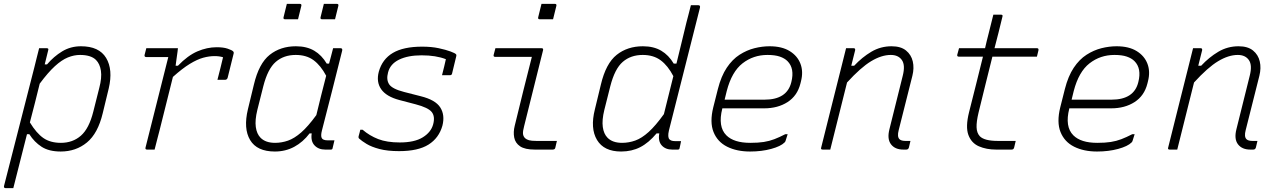

<svg xmlns="http://www.w3.org/2000/svg" viewBox="-24 -776 6644 996"><path d="M179 -526H218Q230 -526 226 -515Q217 -480 208 -442H220Q255 -483 298.5 -509.5Q342 -536 396 -536Q490 -536 526.5 -475.5Q563 -415 540 -317L509 -189Q484 -84 427 -37Q370 10 291 10Q230 10 192 -14.5Q154 -39 128 -80H116Q98 -10 80.5 60Q63 130 45 200H6Q-6 200 -3 188Q36 35 75.5 -119Q115 -273 154 -426Q160 -449 166 -474.5Q172 -500 179 -526ZM391 -491Q360 -491 328 -478Q296 -465 260.5 -432.5Q225 -400 182 -342Q170 -292 157 -241.5Q144 -191 131 -141Q165 -85 201 -60Q237 -35 292 -35Q353 -35 395.5 -72Q438 -109 460 -197L491 -320Q505 -373 499.5 -409Q494 -445 474 -465Q448 -491 391 -491Z M735 -526H899Q899 -526 897 -508Q895 -490 891.5 -468.5Q888 -447 887 -435H899Q950 -488 1000 -509.5Q1050 -531 1100 -531Q1135 -531 1157 -523.5Q1179 -516 1185 -510Q1190 -505 1188 -498L1157 -373Q1154 -362 1143 -362H1104L1107 -374Q1114 -400 1120 -425Q1126 -450 1133 -479Q1114 -485 1089 -485Q1061 -485 1030 -476.5Q999 -468 960.5 -444.5Q922 -421 873 -377Q856 -308 838.5 -239Q821 -170 804 -101Q797 -76 791 -51Q785 -26 778 0H739Q728 0 731 -11Q760 -128 790 -245.5Q820 -363 849 -480H735Q724 -480 726 -491Q728 -500 730.5 -508.5Q733 -517 735 -526Z M1511 -536Q1567 -536 1606 -513Q1645 -490 1671 -446H1683Q1688 -463 1692.5 -481.5Q1697 -500 1704 -526H1742Q1754 -526 1751 -513Q1726 -411 1699 -306Q1672 -201 1646 -99Q1639 -72 1645 -60Q1651 -48 1676 -48H1711Q1709 -39 1706 -27Q1703 -15 1701 -6Q1700 0 1692 0H1663Q1628 0 1607.5 -22Q1587 -44 1593 -84H1582Q1548 -39 1502.5 -14.5Q1457 10 1402 10Q1309 10 1273.5 -49.5Q1238 -109 1262 -209L1293 -337Q1319 -447 1375 -491.5Q1431 -536 1511 -536ZM1328 -61Q1354 -35 1403 -35Q1437 -35 1470 -46.5Q1503 -58 1538.5 -89Q1574 -120 1617 -179Q1629 -230 1642 -281Q1655 -332 1668 -383Q1640 -436 1603 -463.5Q1566 -491 1510 -491Q1448 -491 1406.5 -455Q1365 -419 1342 -329L1311 -206Q1298 -153 1303 -117Q1308 -81 1328 -61ZM1464 -756H1531Q1542 -756 1539 -745L1522 -676H1455Q1444 -676 1447 -687ZM1656 -756H1723Q1734 -756 1731 -745L1714 -676H1647Q1636 -676 1639 -687Z M2166 -534Q2214 -534 2251.5 -526Q2289 -518 2313 -509Q2337 -500 2341 -495Q2345 -491 2343 -485L2321 -394Q2319 -386 2311 -386H2269L2271 -394Q2276 -413 2280.5 -432Q2285 -451 2289 -469Q2263 -479 2232 -484Q2201 -489 2163 -489Q2092 -489 2046 -466.5Q2000 -444 1989 -400Q1979 -363 1994.5 -339Q2010 -315 2072 -299L2158 -277Q2235 -258 2260 -218.5Q2285 -179 2271 -124Q2253 -60 2199 -26Q2145 8 2046 8Q1986 8 1944.5 -3Q1903 -14 1877.5 -29.5Q1852 -45 1838 -58Q1835 -61 1836 -68Q1839 -81 1841.5 -88.5Q1844 -96 1845 -103H1857Q1893 -72 1938 -54.5Q1983 -37 2050 -37Q2126 -37 2169 -63.5Q2212 -90 2223 -131Q2234 -172 2215.5 -195Q2197 -218 2132 -235L2048 -257Q1980 -275 1953.5 -313Q1927 -351 1941 -404Q1959 -469 2014 -501.5Q2069 -534 2166 -534Z M2546 -526H2785Q2796 -526 2793 -515Q2768 -417 2744.5 -320.5Q2721 -224 2695 -122Q2688 -96 2689 -82.5Q2690 -69 2700 -59Q2708 -52 2720.5 -48.5Q2733 -45 2758 -45H2865Q2863 -36 2861 -28.5Q2859 -21 2857 -11Q2856 -4 2851.5 -2Q2847 0 2843 0H2751Q2699 0 2674 -17Q2649 -34 2643.5 -62.5Q2638 -91 2646 -123Q2669 -218 2690.5 -304.5Q2712 -391 2735 -481H2545Q2534 -481 2537 -492Q2539 -500 2541.5 -509Q2544 -518 2546 -526ZM2785 -756H2854Q2865 -756 2862 -745L2845 -676H2776Q2765 -676 2768 -687Z M3311 -536Q3367 -536 3406 -513Q3445 -490 3471 -446H3485Q3498 -499 3511 -552.5Q3524 -606 3537 -660Q3542 -680 3547.5 -700Q3553 -720 3560 -749H3598Q3610 -749 3607 -736Q3568 -579 3526.5 -417.5Q3485 -256 3446 -99Q3438 -64 3449 -53Q3458 -44 3477 -44H3509Q3508 -37 3505.5 -26.5Q3503 -16 3501 -6Q3500 0 3492 0H3463Q3428 0 3408.5 -22Q3389 -44 3396 -84H3382Q3341 -35 3297 -12.5Q3253 10 3198 10Q3109 10 3073 -50Q3037 -110 3062 -209L3093 -337Q3119 -447 3175 -491.5Q3231 -536 3311 -536ZM3128 -61Q3154 -35 3203 -35Q3238 -35 3271.5 -47Q3305 -59 3341 -91.5Q3377 -124 3420 -184Q3432 -233 3444.5 -282.5Q3457 -332 3469 -381Q3441 -435 3403.5 -463Q3366 -491 3310 -491Q3248 -491 3206.5 -455Q3165 -419 3142 -329L3111 -206Q3098 -153 3103 -117Q3108 -81 3128 -61Z M3968 -536Q4032 -536 4072.5 -511Q4113 -486 4128.5 -445Q4144 -404 4131 -354L4128 -342Q4112 -279 4061.5 -246.5Q4011 -214 3940 -214H3723V-213Q3699 -119 3744 -74Q3783 -35 3868 -35Q3909 -35 3938 -39.5Q3967 -44 3993 -54Q4019 -64 4050 -80H4062Q4060 -72 4056.5 -62.5Q4053 -53 4051 -45Q4050 -41 4046 -37Q4026 -17 3976.5 -3.5Q3927 10 3867 10Q3798 10 3748 -15Q3698 -40 3677.5 -91Q3657 -142 3676 -219L3700 -314Q3717 -381 3746 -424.5Q3775 -468 3812.5 -492Q3850 -516 3890 -526Q3930 -536 3968 -536ZM3957 -491Q3884 -491 3828 -447.5Q3772 -404 3746 -304L3735 -259H3942Q4059 -259 4081 -350Q4099 -421 4061 -459Q4046 -474 4021 -482.5Q3996 -491 3957 -491Z M4365 -526H4404Q4414 -526 4412 -515Q4407 -495 4402 -475Q4397 -455 4392 -435H4407Q4448 -479 4496 -507.5Q4544 -536 4601 -536Q4649 -536 4676 -514Q4703 -492 4711 -457.5Q4719 -423 4709 -383Q4691 -310 4673.5 -242Q4656 -174 4638 -101Q4629 -67 4642 -54Q4651 -45 4673 -45H4699Q4697 -36 4695 -28Q4693 -20 4691 -11Q4688 0 4677 0H4662Q4619 0 4598 -27.5Q4577 -55 4590 -106Q4607 -174 4624 -242.5Q4641 -311 4659 -383Q4673 -438 4654.5 -464.5Q4636 -491 4597 -491Q4549 -491 4495 -458.5Q4441 -426 4370 -348Q4348 -261 4326.5 -174Q4305 -87 4283 0H4244Q4232 0 4236 -11Q4262 -115 4288 -219Q4314 -323 4340 -426Z M5245 -45Q5243 -36 5241 -28Q5239 -20 5237 -11Q5235 -4 5231.5 -2Q5228 0 5223 0H5144Q5093 0 5054 -17Q5015 -34 4999.5 -76Q4984 -118 5003 -194Q5022 -268 5039.5 -339Q5057 -410 5075 -482H4951Q4939 -482 4942 -493Q4944 -502 4946.5 -509.5Q4949 -517 4951 -526H5086Q5090 -544 5094.5 -562.5Q5099 -581 5104 -600Q5110 -625 5116.5 -650Q5123 -675 5129 -700H5168Q5180 -700 5176 -689Q5166 -648 5156 -607.5Q5146 -567 5135 -526H5355Q5365 -526 5363 -515Q5361 -506 5359 -498.5Q5357 -491 5355 -482H5124Q5106 -410 5088 -337.5Q5070 -265 5052 -191Q5041 -145 5042 -115.5Q5043 -86 5059 -69Q5083 -45 5152 -45Z M5768 -536Q5832 -536 5872.5 -511Q5913 -486 5928.5 -445Q5944 -404 5931 -354L5928 -342Q5912 -279 5861.5 -246.5Q5811 -214 5740 -214H5523V-213Q5499 -119 5544 -74Q5583 -35 5668 -35Q5709 -35 5738 -39.5Q5767 -44 5793 -54Q5819 -64 5850 -80H5862Q5860 -72 5856.5 -62.5Q5853 -53 5851 -45Q5850 -41 5846 -37Q5826 -17 5776.5 -3.5Q5727 10 5667 10Q5598 10 5548 -15Q5498 -40 5477.5 -91Q5457 -142 5476 -219L5500 -314Q5517 -381 5546 -424.5Q5575 -468 5612.5 -492Q5650 -516 5690 -526Q5730 -536 5768 -536ZM5757 -491Q5684 -491 5628 -447.5Q5572 -404 5546 -304L5535 -259H5742Q5859 -259 5881 -350Q5899 -421 5861 -459Q5846 -474 5821 -482.5Q5796 -491 5757 -491Z M6165 -526H6204Q6214 -526 6212 -515Q6207 -495 6202 -475Q6197 -455 6192 -435H6207Q6248 -479 6296 -507.5Q6344 -536 6401 -536Q6449 -536 6476 -514Q6503 -492 6511 -457.5Q6519 -423 6509 -383Q6491 -310 6473.5 -242Q6456 -174 6438 -101Q6429 -67 6442 -54Q6451 -45 6473 -45H6499Q6497 -36 6495 -28Q6493 -20 6491 -11Q6488 0 6477 0H6462Q6419 0 6398 -27.5Q6377 -55 6390 -106Q6407 -174 6424 -242.5Q6441 -311 6459 -383Q6473 -438 6454.5 -464.5Q6436 -491 6397 -491Q6349 -491 6295 -458.5Q6241 -426 6170 -348Q6148 -261 6126.5 -174Q6105 -87 6083 0H6044Q6032 0 6036 -11Q6062 -115 6088 -219Q6114 -323 6140 -426Z"/></svg>

Font: Recursive Mn Lnr St Lt
Style: Italic
Weight: 300
Italic angle: -15°
Monospace: yes
Version: Version 1.079;hotconv 1.0.112;makeotfexe 2.5.65598; ttfautoh